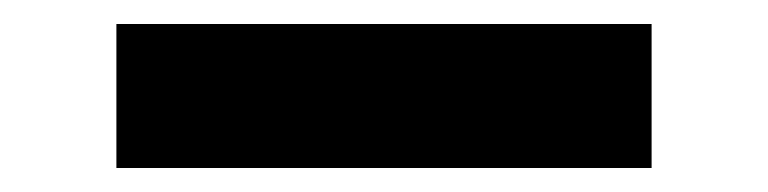

<svg xmlns="http://www.w3.org/2000/svg" viewBox="-20 -420 640 160"><path d="M523 -280H77V-400H523Z"/></svg>

Font: Iosevka Heavy Extended
Style: Regular
Weight: 900
Width: 7
Monospace: yes
Designer: Belleve Invis
Foundry: Belleve Invis
Version: Version 32.5.0; ttfautohint (v1.8.4)